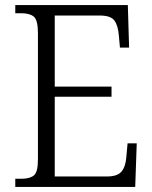

<svg xmlns="http://www.w3.org/2000/svg" viewBox="-20 -734 598 754"><path d="M40 0V-32H64Q97 -32 113 -45Q129 -58 129 -108V-603Q129 -655 113 -668.5Q97 -682 64 -682H40V-714H482L487 -547H451L447 -592Q444 -633 429.5 -653Q415 -673 372 -673H195V-394H418V-354H195V-41H400Q441 -41 457 -60Q473 -79 476 -116L481 -171H517L511 0Z"/></svg>

Font: Noto Serif SemiCondensed Light
Style: Regular
Weight: 300
Width: 4
Designer: Monotype Design Team
Foundry: Monotype Imaging Inc.
Version: Version 2.013